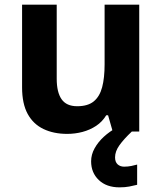

<svg xmlns="http://www.w3.org/2000/svg" viewBox="-20 -566 697 826"><path d="M579 -546V0H465L445 -70H437Q420 -42 393.5 -24.5Q367 -7 335 1.5Q303 10 269 10Q211 10 167 -11Q123 -32 99 -76Q75 -120 75 -190V-546H224V-227Q224 -169 245 -139Q266 -109 312 -109Q358 -109 383.5 -130Q409 -151 419.5 -191Q430 -231 430 -289V-546ZM475 111Q475 131 486 141Q497 151 514 151Q530 151 545 148Q560 145 570 142V229Q554 233 536 236.5Q518 240 494 240Q438 240 405 208.5Q372 177 372 128Q372 99 387 72Q402 45 426.5 22.5Q451 0 482 -17L547 0Q513 32 494 58.5Q475 85 475 111Z"/></svg>

Font: Noto Sans Armenian
Style: Bold
Weight: 700
Version: Version 2.007